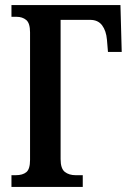

<svg xmlns="http://www.w3.org/2000/svg" viewBox="-20 -734 515 754"><path d="M25 0V-46H42Q69 -46 83.5 -58Q98 -70 98 -106V-607Q98 -643 83 -655.5Q68 -668 45 -668H25V-714H453L458 -530H404L400 -578Q397 -613 381 -634.5Q365 -656 334 -656H218V-109Q218 -72 234.5 -59Q251 -46 277 -46H305V0Z"/></svg>

Font: Noto Serif ExtraCondensed SemiBold
Style: Regular
Weight: 600
Width: 2
Designer: Monotype Design Team
Foundry: Monotype Imaging Inc.
Version: Version 2.015; ttfautohint (v1.8.4.7-5d5b)